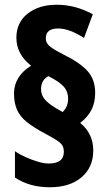

<svg xmlns="http://www.w3.org/2000/svg" viewBox="-20 -781 462 809"><path d="M39 -387Q39 -423 57.5 -453Q76 -483 111 -504Q49 -553 49 -622Q49 -686 96.5 -723.5Q144 -761 219 -761Q259 -761 296.5 -751Q334 -741 371 -721L334 -621Q272 -661 225 -661Q173 -661 173 -620Q173 -598 192.5 -583.5Q212 -569 248 -551Q317 -517 349 -481.5Q381 -446 381 -390Q381 -349 365.5 -318.5Q350 -288 318 -263Q373 -218 373 -147Q373 -76 323.5 -34Q274 8 190 8Q104 8 43 -33V-144Q63 -130 89 -118.5Q115 -107 140.5 -99.5Q166 -92 185 -92Q249 -92 249 -141Q249 -157 243 -167.5Q237 -178 220.5 -189Q204 -200 172 -217Q123 -243 93.5 -266.5Q64 -290 51.5 -319Q39 -348 39 -387ZM153 -405Q153 -381 168 -363Q183 -345 216 -325L244 -309Q267 -331 267 -365Q267 -395 248.5 -416Q230 -437 184 -460Q153 -444 153 -405Z"/></svg>

Font: Noto Sans Arabic ExtCond ExtBd
Style: Regular
Weight: 800
Width: 2
Designer: Monotype Design Team, Nadine Chahine, Nizar Qandah and Khaled Hosny
Foundry: Monotype Imaging Inc.
Version: Version 2.012; ttfautohint (v1.8.4.7-5d5b)